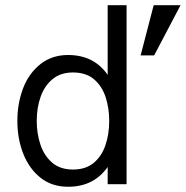

<svg xmlns="http://www.w3.org/2000/svg" viewBox="-20 -710 716 740"><path d="M242.7 9.8Q179.7 9.8 136 -25.1Q92.3 -60.1 69.6 -117.7Q46.9 -175.3 46.9 -244.1Q46.9 -311.5 69.1 -369.9Q91.3 -428.2 137.7 -464.4Q181.6 -498 242.2 -498Q342.3 -498 395 -421.4V-689.9H467.8V0H395V-66.4Q341.3 9.8 242.7 9.8ZM574.2 -496.6H522L572.3 -689.9H675.8ZM261.2 -56.6Q310.1 -56.6 340.8 -82Q371.6 -107.4 386.2 -149.9Q400.9 -192.4 400.9 -244.1Q400.9 -293.5 387 -335.9Q373 -378.4 342.3 -404.5Q311.5 -430.7 261.2 -430.7Q213.9 -430.7 182.9 -405.3Q151.9 -379.9 136.7 -337.4Q121.6 -294.9 121.6 -244.1Q121.6 -194.8 136 -152.1Q150.4 -109.4 181.2 -83Q211.9 -56.6 261.2 -56.6Z"/></svg>

Font: Acari Sans
Style: Regular
Weight: 400
Designer: Alfredo Marco Pradil and Stefan Peev
Foundry: Hanken Design Co.
Version: Version 1.045;February 4, 2021;FontCreator 13.0.0.2655 64-bi